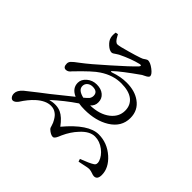

<svg xmlns="http://www.w3.org/2000/svg" viewBox="-180 -957 1206 1206"><g transform="rotate(45 423.0 -354.0)"><path d="M73 36Q63 36 55 25.5Q47 15 47 -2Q47 -28 77 -55Q91 -67 153 -115Q192 -145 209 -158Q276 -211 336 -260Q283 -283 283 -332Q283 -362 310.5 -385.5Q338 -409 376 -409Q415 -409 438.5 -389Q462 -369 462 -337Q463 -307 439 -286Q521 -288 571 -327Q618 -364 618 -418Q618 -467 583 -495Q547 -523 479 -523Q407 -523 339 -478Q299 -453 207 -357Q192 -336 172 -336Q149 -336 149 -369Q149 -382 159.5 -393.5Q170 -405 203 -429Q254 -467 351 -554Q444 -636 483 -677Q489 -685 487 -688.5Q485 -692 475 -690Q416 -676 342 -640Q337 -637 326 -630Q308 -616 299 -616Q280 -616 257.5 -636.5Q235 -657 230 -678Q225 -696 229 -723L246 -726Q248 -723 252 -715Q271 -678 289 -678Q305 -678 367 -696Q421 -711 452 -722Q466 -726 480 -737Q490 -744 496 -744Q517 -744 546.5 -721.5Q576 -699 576 -683Q576 -672 550 -660Q539 -655 534 -652Q422 -573 386 -538Q379 -532 380.5 -529.5Q382 -527 391 -530Q447 -550 500 -550Q573 -550 620 -516Q674 -478 674 -409Q674 -330 600 -284Q532 -242 433 -242Q404 -242 381 -246Q304 -194 233 -129Q289 -143 329 -125Q364 -109 401 -59Q516 -196 606 -196Q682 -196 742 -143Q800 -91 800 -29Q800 12 770 12Q761 12 749 7Q733 1 717 0Q706 0 671 8Q649 13 637 15L631 -3Q696 -28 715 -41Q734 -51 726 -78Q714 -114 679 -141Q641 -170 599 -170Q552 -170 506 -119Q470 -81 445 -26Q442 -19 437 -7Q425 20 413 20Q393 20 368 -3Q361 -10 358 -25Q352 -46 342 -62Q328 -86 313 -96Q294 -111 266 -111Q221 -111 172 -67Q137 -35 106 14Q89 36 73 36ZM374 -290Q396 -308 404 -318Q412 -330 412 -344Q412 -381 367 -381Q346 -381 332 -369Q318 -357 318 -338Q318 -303 374 -290Z"/></g></svg>

Font: GenRyuMin TW R
Style: Regular
Weight: 400
Version: Version 1.501;PS 1;hotconv 16.6.51;makeotf.lib2.5.65220